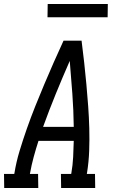

<svg xmlns="http://www.w3.org/2000/svg" viewBox="-47 -938 567 958"><path d="M-26 0 -27 -70H24L25 -74Q34 -130 51 -186Q68 -242 87.5 -297.5Q107 -353 129 -408Q151 -463 174 -517.5Q197 -572 221 -626.5Q245 -681 270 -735H360Q367 -681 373 -626.5Q379 -572 384 -517.5Q389 -463 393 -408Q397 -353 398.5 -297.5Q400 -242 398 -186Q396 -130 387 -74L386 -70H427L428 0H258L257 -70H308L309 -74Q316 -114 318 -154.5Q320 -195 321 -235H145Q132 -195 121 -154.5Q110 -114 103 -74L102 -70H143L144 0ZM321 -305Q320 -388 314 -470Q308 -552 301 -634Q265 -552 231.5 -470Q198 -388 168 -305ZM190 -852 191 -918H491L490 -852Z"/></svg>

Font: Iosevka Curly Slab
Style: Italic
Weight: 400
Italic angle: -9°
Monospace: yes
Designer: Belleve Invis
Foundry: Belleve Invis
Version: Version 22.1.2; ttfautohint (v1.8.4)